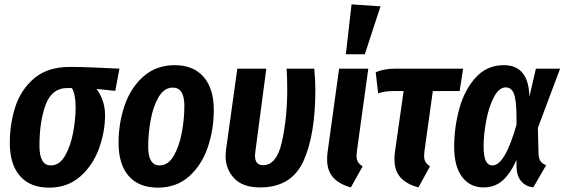

<svg xmlns="http://www.w3.org/2000/svg" viewBox="-20 -845 2590 881"><path d="M25 -190Q25 -274 49.5 -352.5Q74 -431 135.5 -484.5Q197 -538 301 -538Q376 -538 528 -530L509 -428L423 -437Q438 -418 450 -386.5Q462 -355 462 -316Q462 -240 434 -163Q406 -86 348 -35Q290 16 205 16Q119 16 72 -37Q25 -90 25 -190ZM327 -352Q327 -412 310 -441H288Q218 -441 189.5 -364.5Q161 -288 161 -176Q161 -86 213 -86Q253 -86 278.5 -130.5Q304 -175 315.5 -236.5Q327 -298 327 -352Z M524 -190Q524 -280 552 -361.5Q580 -443 638.5 -494.5Q697 -546 782 -546Q867 -546 914 -492.5Q961 -439 961 -340Q961 -251 933.5 -169.5Q906 -88 848 -36Q790 16 704 16Q618 16 571 -37Q524 -90 524 -190ZM826 -359Q826 -443 773 -443Q733 -443 707.5 -399Q682 -355 671 -292.5Q660 -230 660 -172Q660 -86 712 -86Q752 -86 777.5 -130.5Q803 -175 814.5 -238Q826 -301 826 -359Z M1427 -434Q1427 -225 1372 -105Q1317 15 1173 15Q1094 15 1054.5 -27Q1015 -69 1015 -130Q1015 -139 1017 -157L1069 -530H1202L1152 -152Q1150 -138 1150 -131Q1150 -87 1187 -87Q1250 -87 1274 -196Q1298 -305 1298 -434Q1298 -490 1295 -530H1422Q1427 -477 1427 -434Z M1618 -154Q1616 -136 1616 -131Q1616 -113 1622.5 -102Q1629 -91 1644 -82L1590 15Q1536 0 1508.5 -31Q1481 -62 1481 -113Q1481 -134 1483 -146L1536 -530H1670ZM1726 -816 1654 -596H1567L1593 -825Z M1928 -154Q1926 -136 1926 -130Q1926 -113 1932.5 -102Q1939 -91 1953 -82L1900 15Q1845 0 1817.5 -31Q1790 -62 1790 -114Q1790 -135 1792 -146L1832 -427H1779Q1748 -427 1715 -417L1704 -513Q1739 -530 1795 -530H2105L2089 -427H1966Z M2409 -401 2439 -530H2550L2448 -258L2451 -139Q2452 -117 2460.5 -105Q2469 -93 2486 -87L2427 15Q2391 10 2371 -14Q2351 -38 2350 -80V-111Q2323 -50 2287 -17.5Q2251 15 2199 15Q2137 15 2100.5 -33Q2064 -81 2064 -171Q2064 -260 2087.5 -346Q2111 -432 2162.5 -489Q2214 -546 2292 -546Q2406 -546 2409 -401ZM2199 -174Q2199 -128 2209 -107Q2219 -86 2240 -86Q2297 -86 2350 -273V-304Q2350 -384 2338.5 -414Q2327 -444 2301 -444Q2269 -444 2245.5 -398Q2222 -352 2210.5 -288.5Q2199 -225 2199 -174Z"/></svg>

Font: Fira Sans Compressed SemiBold
Style: Italic
Weight: 600
Width: 1
Italic angle: -8°
Designer: bBox Type GmbH & Carrois Corporate GbR & Edenspiekermann AG
Foundry: bBox Type GmbH & Carrois Corporate GbR & Edenspiekermann AG
Version: Version 4.301